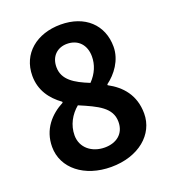

<svg xmlns="http://www.w3.org/2000/svg" viewBox="-139 -856 868 974"><g transform="rotate(-20 295.0 -369.5)"><path d="M295 14C444 14 544 -72 544 -184C544 -285 488 -345 419 -382V-387C467 -422 514 -483 514 -556C514 -674 430 -753 299 -753C170 -753 76 -677 76 -557C76 -479 117 -423 174 -382V-377C105 -341 47 -279 47 -184C47 -68 152 14 295 14ZM341 -423C264 -454 206 -488 206 -557C206 -617 246 -650 296 -650C358 -650 394 -607 394 -547C394 -503 377 -460 341 -423ZM298 -90C229 -90 174 -133 174 -200C174 -256 202 -305 242 -338C338 -297 407 -266 407 -189C407 -125 361 -90 298 -90Z"/></g></svg>

Font: Noto Sans TC
Style: Bold
Weight: 700
Designer: Ryoko NISHIZUKA 西塚涼子 (kana, bopomofo & ideographs); Paul D. Hunt (Latin, Greek & Cyrillic); Sandoll Communications 산돌커뮤니
Foundry: Adobe
Version: Version 2.004;hotconv 1.0.118;makeotfexe 2.5.65603